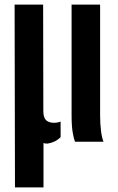

<svg xmlns="http://www.w3.org/2000/svg" viewBox="-20 -620 517 840"><path d="M45.5 200 43.9 -600H168.7L169.6 -134.4Q169.7 -105.3 181.7 -94Q193.8 -82.7 217.8 -82.7Q231.2 -82.7 245.2 -87.9V-19.9Q232.7 -7.7 218.7 -1Q204.7 5.7 188.1 8.2Q183 8.2 178.5 7.8Q174.1 7.3 170.3 5.3V200ZM308.1 0Q303.1 -11.7 298.2 -39.8Q293.2 -67.9 293.2 -115.7V-600H418V-115.7Q418 -78.3 421.8 -48.1Q425.5 -17.8 432.9 0Z"/></svg>

Font: Big Shoulders Stencil Display SC Thin
Style: Regular
Weight: 100
Designer: Patric King
Foundry: XO Type Co
Version: Version 2.001